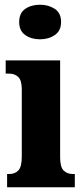

<svg xmlns="http://www.w3.org/2000/svg" viewBox="-20 -791 353 811"><path d="M149 -625Q112 -625 86.5 -643Q61 -661 61 -698Q61 -736 86.5 -753.5Q112 -771 149 -771Q185 -771 211.5 -753.5Q238 -736 238 -698Q238 -661 211.5 -643Q185 -625 149 -625ZM10 0V-56H19Q43 -56 57.5 -71Q72 -86 72 -129V-413Q72 -452 57 -466Q42 -480 19 -480H4V-536H234V-127Q234 -85 249 -70.5Q264 -56 287 -56H296V0Z"/></svg>

Font: Noto Serif ExtraCondensed Black
Style: Regular
Weight: 900
Width: 2
Designer: Monotype Design Team
Foundry: Monotype Imaging Inc.
Version: Version 2.015; ttfautohint (v1.8.4.7-5d5b)